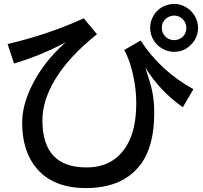

<svg xmlns="http://www.w3.org/2000/svg" viewBox="-20 -895 1040 986"><path d="M19 -668.9Q226.6 -717.3 410.2 -800.8L478 -719.2Q331.1 -602.1 260.3 -482.4Q197.8 -375.5 197.8 -276.4Q197.8 -35.2 423.3 -35.2Q563.5 -35.2 630.9 -147.5Q679.7 -228.5 679.7 -364.7Q679.7 -462.9 649.9 -561.5Q636.7 -604 618.2 -638.2L702.1 -687Q803.7 -530.3 973.1 -437L918.9 -344.2Q799.3 -428.7 726.1 -548.8Q752 -471.2 760.7 -431.2Q772 -377.4 772 -315.9Q772 -147.9 706.1 -55.7Q614.7 70.8 421.4 70.8Q255.4 70.8 170.4 -27.8Q93.8 -116.2 93.8 -265.1Q93.8 -347.7 136.2 -439.9Q197.3 -572.3 317.9 -678.2Q195.3 -611.8 52.2 -568.8ZM874.5 -875Q907.2 -875 937 -856.9Q966.3 -839.8 982.4 -809.1Q997.1 -781.7 997.1 -752Q997.1 -704.1 962.9 -667.5Q926.8 -628.9 873.5 -628.9Q847.2 -628.9 822.8 -640.6Q792.5 -654.3 773.4 -681.6Q751 -713.9 751 -752.4Q751 -778.8 762.7 -803.7Q787.6 -856 842.8 -870.6Q858.9 -875 874.5 -875ZM874 -814.9Q856 -814.9 839.8 -804.7Q811 -786.6 811 -751.5Q811 -726.6 828.1 -708.5Q846.7 -689 874 -689Q889.6 -689 902.8 -695.8Q937 -713.4 937 -751.5Q937 -778.3 918 -796.9Q900.4 -814.9 874 -814.9Z"/></svg>

Font: BIZ UDPGothic
Style: Bold
Weight: 700
Designer: TypeBank Co., Ltd.
Foundry: Morisawa Inc.
Version: Version 1.051